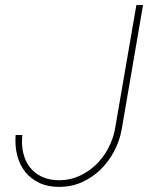

<svg xmlns="http://www.w3.org/2000/svg" viewBox="-20 -731 627 761"><path d="M520.5 -710.9H546.9L461.9 -215.8Q453.6 -171.4 431.9 -130.6Q410.2 -89.8 378.4 -58.8Q346.7 -27.8 305.7 -9.3Q264.6 9.3 217.3 9.8Q171.4 10.3 137 -5.6Q102.5 -21.5 80.3 -49.3Q58.1 -77.1 48.3 -114.7Q38.6 -152.3 42 -195.8H68.4Q64.5 -158.2 72 -125.2Q79.6 -92.3 98.4 -68.1Q117.2 -43.9 147 -30Q176.8 -16.1 216.8 -16.6Q258.3 -17.1 294.7 -33.7Q331.1 -50.3 359.6 -77.6Q388.2 -105 407.7 -140.9Q427.2 -176.8 435.1 -215.8Z"/></svg>

Font: Roboto Mono Thin
Style: Italic
Weight: 250
Designer: Google
Version: Version 2.000985; 2015; ttfautohint (v1.3)